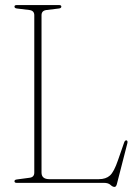

<svg xmlns="http://www.w3.org/2000/svg" viewBox="-20 -720 534 756"><path d="M211.5 -686.5 162.5 -680.5Q143.5 -678 143.5 -660V-40.5Q143.5 -14.5 174.5 -14.5H369Q397 -14.5 413 -29Q429 -43.5 444.5 -89L468.5 -158Q471.5 -167.5 477.5 -167.5Q484 -166 481.5 -156L440 5.5Q437 16 431 16Q423.5 16 415 8Q406.5 0 389 0H45.5Q37 0 37 -6.5Q37 -12.5 47 -13.5L96 -20Q115 -22 115 -40.5V-660Q115 -678 96 -680.5L47 -686.5Q37 -687.5 37 -694Q37 -700 45.5 -700H213Q221.5 -700 221.5 -694Q221.5 -687.5 211.5 -686.5Z"/></svg>

Font: Fraunces 144pt Soft Thin
Style: Regular
Weight: 100
Version: Version 1.000;[0bf87f6ff]